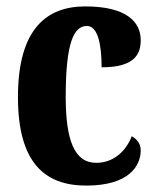

<svg xmlns="http://www.w3.org/2000/svg" viewBox="-20 -569 489 599"><path d="M249 10C383 10 419 -52 419 -100C419 -121 407 -135 391 -144C373 -97 334 -61 280 -61C212 -61 185 -132 185 -267C185 -438 211 -488 251 -488C286 -488 297 -428 297 -359C401 -359 419 -401 419 -444C419 -501 374 -549 246 -549C128 -549 36 -482 36 -266C36 -61 120 10 249 10Z"/></svg>

Font: Noto Serif Devanagari ExtraCondensed ExtraBold
Style: Regular
Weight: 800
Width: 2
Designer: Universal Thirst, Indian Type Foundry and the Monotype Design Team
Foundry: Monotype Imaging Inc.
Version: Version 2.004